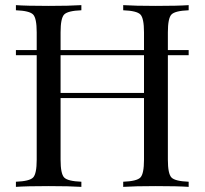

<svg xmlns="http://www.w3.org/2000/svg" viewBox="-20 -728 797 748"><path d="M634 -602V-533H715V-513H634V-106Q634 -51 648 -36.5Q662 -22 715 -20V0Q673 -3 587 -3Q506 -3 460 0V-20Q513 -22 527 -36.5Q541 -51 541 -106V-346H216V-106Q216 -51 230 -36.5Q244 -22 297 -20V0Q250 -3 170 -3Q84 -3 42 0V-20Q95 -22 109 -36.5Q123 -51 123 -106V-513H42V-533H123V-602Q123 -657 109 -671.5Q95 -686 42 -688V-708Q82 -705 170 -705Q250 -705 297 -708V-688Q244 -686 230 -671.5Q216 -657 216 -602V-533H541V-602Q541 -657 527 -671.5Q513 -686 460 -688V-708Q506 -705 587 -705Q673 -705 715 -708V-688Q662 -686 648 -671.5Q634 -657 634 -602ZM541 -513H216V-366H541Z"/></svg>

Font: Playfair Display
Style: Regular
Weight: 400
Designer: Claus Eggers S?rensen
Foundry: Claus Eggers S?rensen
Version: Version 1.003